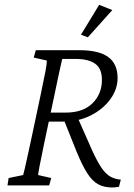

<svg xmlns="http://www.w3.org/2000/svg" viewBox="-20 -786 568 814"><path d="M11.7 0 16.6 -31.2 78.1 -43.9Q81.1 -53.7 84.5 -68.8Q87.9 -84 93.8 -110.4Q99.6 -136.7 109.4 -181.6L152.3 -383.8Q167 -453.1 172.9 -484.9Q178.7 -516.6 178.7 -529.3L123 -542L131.8 -573.2H317.4Q398.4 -573.2 438.5 -544.4Q478.5 -515.6 478.5 -455.1Q478.5 -407.2 447.3 -364.7Q416 -322.3 364.3 -296.4Q312.5 -270.5 251 -270.5H174.8L181.6 -308.6H257.8Q332 -308.6 372.1 -348.1Q412.1 -387.7 412.1 -447.3Q412.1 -495.1 383.8 -515.6Q355.5 -536.1 301.8 -536.1H244.1Q243.2 -534.2 242.2 -529.3Q241.2 -524.4 237.8 -509.8Q234.4 -495.1 228 -465.3Q221.7 -435.5 210.9 -383.8L168 -181.6Q160.2 -143.6 155.3 -119.1Q150.4 -94.7 147.5 -80.6Q144.5 -66.4 143.6 -58.1Q142.6 -49.8 141.6 -43.9L197.3 -31.2L188.5 0ZM456.1 8.8Q420.9 8.8 396 -4.9Q371.1 -18.6 350.1 -51.3Q329.1 -84 305.7 -140.6L247.1 -287.1L303.7 -299.8L371.1 -147.5Q392.6 -100.6 410.6 -74.2Q428.7 -47.9 448.2 -37.1Q467.8 -26.4 492.2 -24.4L484.4 5.9Q478.5 6.8 471.2 7.8Q463.9 8.8 456.1 8.8ZM352.5 -627.9 323.2 -638.7 400.4 -765.6 456.1 -743.2Z"/></svg>

Font: Crimson Pro ExtraLight
Style: Italic
Weight: 250
Italic angle: -12°
Designer: Jacques Le Bailly
Foundry: Baron von Fonthausen
Version: Version 1.003